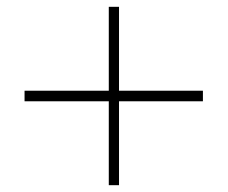

<svg xmlns="http://www.w3.org/2000/svg" viewBox="-20 -650 668 563"><path d="M299 -107V-353H52V-384H299V-630H329V-384H575V-353H329V-107Z"/></svg>

Font: Tomorrow ExtraLight
Style: Regular
Weight: 275
Designer: Tony de Marco, Monica Rizzolli
Foundry: Just in Type
Version: Version 2.002